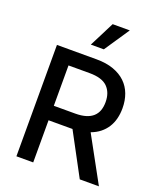

<svg xmlns="http://www.w3.org/2000/svg" viewBox="-171 -1071 987 1178"><g transform="rotate(20 322.5 -482.0)"><path d="M79.9 0V-727.3H339.1Q402.3 -727.3 449.6 -710.4Q496.8 -693.5 528.2 -663.4Q559.7 -633.2 575.3 -591.3Q590.9 -549.4 590.9 -499.3Q590.9 -462.7 582.7 -430.8Q574.6 -398.8 557.9 -372.7Q541.2 -346.6 516.2 -326.7Q491.1 -306.8 457.4 -294.4L618.6 0H493.6L345.9 -275.2H189.6V0ZM189.6 -369.7H328.8Q369 -369.7 397.7 -378.4Q426.5 -387.1 444.8 -403.8Q463.1 -420.5 471.8 -444.4Q480.5 -468.4 480.5 -499.3Q480.5 -561.4 444.6 -597.3Q408.7 -633.2 327.4 -633.2H189.6ZM357.6 -963.8H469.5L359.4 -800.1H274.5Z"/></g></svg>

Font: Inter P Medium
Style: Regular
Weight: 500
Designer: Rasmus Andersson
Foundry: rsms
Version: Version 3.018;git-588b23468